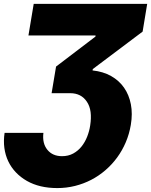

<svg xmlns="http://www.w3.org/2000/svg" viewBox="-32 -747 773 983"><path d="M-8.5 -66.8H190.3Q183.6 -13.1 210.6 19.9Q237.2 52.6 285.5 52.6Q317.8 52.6 342.9 38.9Q367.9 25.2 385.7 2.8Q403.4 -19.5 414.4 -47.6Q425.4 -75.6 429.7 -104.4Q435.7 -143.1 431.8 -173.3Q427.9 -203.5 413 -225.9Q383.9 -269.9 327.4 -269.9H232.2L255 -406.2L456.7 -559.7L457.4 -565.3H113.6L140.6 -727.3H721.6L698.2 -585.2L443.2 -393.5L441.8 -386.4Q495.7 -380.7 536.6 -357.8Q577.4 -334.9 603 -298.3Q628.6 -261.7 638 -213.2Q647.4 -164.8 637.8 -108Q630 -61.1 612 -18.8Q594.1 23.4 567.8 59.3Q541.5 95.2 507.8 124.3Q474.1 153.4 435 173.7Q396 193.9 352.1 204.9Q308.2 215.9 261.4 215.9Q170.1 215.9 105.8 179.3Q73.5 160.9 49.4 135.5Q25.2 110.1 10.3 78.8Q-4.6 47.6 -9.6 10.8Q-14.6 -25.9 -8.5 -66.8Z"/></svg>

Font: Inter P Black
Style: Italic
Weight: 900
Italic angle: -9.40001°
Designer: Rasmus Andersson
Foundry: rsms
Version: Version 3.018;git-588b23468